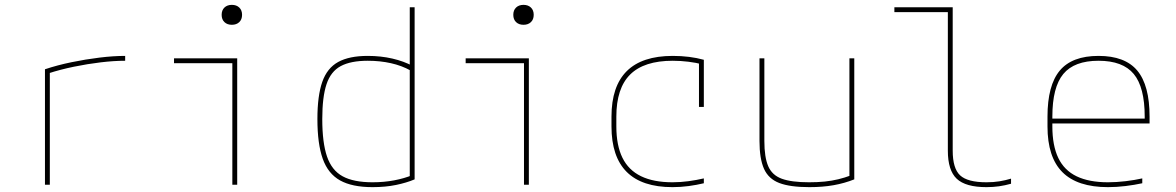

<svg xmlns="http://www.w3.org/2000/svg" viewBox="-20 -760 4840 790"><path d="M165 -475Q216 -492 274 -504Q332 -516 389.5 -523Q447 -530 495 -530V-510Q449 -510 394.5 -503.5Q340 -497 284 -485.5Q228 -474 179 -458L185 -469V0H165Z M936 0V-500H696V-520H956V0ZM934 -658Q915 -658 903.5 -669Q892 -680 892 -699Q892 -718 903.5 -729Q915 -740 934 -740Q953 -740 964.5 -729Q976 -718 976 -699Q976 -680 964.5 -669Q953 -658 934 -658Z M1513 10Q1429 10 1379.5 -17.5Q1330 -45 1308 -106.5Q1286 -168 1286 -270Q1286 -366 1306 -423Q1326 -480 1371.5 -505Q1417 -530 1493 -530Q1547 -530 1594.5 -519Q1642 -508 1679 -488L1669 -470Q1633 -490 1588.5 -500Q1544 -510 1493 -510Q1423 -510 1382 -488Q1341 -466 1323.5 -413.5Q1306 -361 1306 -270Q1306 -173 1325.5 -116Q1345 -59 1390 -34.5Q1435 -10 1513 -10Q1560 -10 1602 -18Q1644 -26 1678 -40L1666 -22V-730H1686V-22Q1653 -8 1609.5 1Q1566 10 1513 10Z M2136 0V-500H1896V-520H2156V0ZM2134 -658Q2115 -658 2103.5 -669Q2092 -680 2092 -699Q2092 -718 2103.5 -729Q2115 -740 2134 -740Q2153 -740 2164.5 -729Q2176 -718 2176 -699Q2176 -680 2164.5 -669Q2153 -658 2134 -658Z M2747 10Q2496 10 2496 -240V-280Q2496 -530 2748 -530Q2818 -530 2876 -514V-320H2856V-508L2871 -495Q2845 -502 2812.5 -506Q2780 -510 2748 -510Q2630 -510 2573 -453.5Q2516 -397 2516 -280V-240Q2516 -162 2541 -111Q2566 -60 2617.5 -35Q2669 -10 2747 -10Q2780 -10 2813 -14.5Q2846 -19 2876 -26V-6Q2847 1 2814 5.5Q2781 10 2747 10Z M3310 10Q3231 10 3186.5 -7Q3142 -24 3123.5 -65.5Q3105 -107 3105 -180V-520H3125V-180Q3125 -113 3141 -76Q3157 -39 3197 -24.5Q3237 -10 3309 -10Q3344 -10 3373.5 -13Q3403 -16 3429.5 -22.5Q3456 -29 3480 -38L3475 -27V-520H3495V-22Q3455 -6 3410 2Q3365 10 3310 10Z M4039 10Q3953 10 3916.5 -24.5Q3880 -59 3880 -140V-710H3660V-730H3900V-140Q3900 -67 3930.5 -38.5Q3961 -10 4039 -10Q4068 -10 4092.5 -14Q4117 -18 4140 -25V-4Q4115 3 4090.5 6.5Q4066 10 4039 10Z M4539 10Q4413 10 4351.5 -51.5Q4290 -113 4290 -240V-280Q4290 -409 4340.5 -469.5Q4391 -530 4500 -530Q4609 -530 4659.5 -469.5Q4710 -409 4710 -280V-252H4300V-272H4700L4690 -262V-280Q4690 -401 4645 -455.5Q4600 -510 4500 -510Q4400 -510 4355 -455.5Q4310 -401 4310 -280V-240Q4310 -161 4334.5 -110Q4359 -59 4410 -34.5Q4461 -10 4539 -10Q4574 -10 4611.5 -14.5Q4649 -19 4680 -26V-6Q4648 1 4611 5.5Q4574 10 4539 10Z"/></svg>

Font: M PLUS Code Latin Expanded Thin
Style: Regular
Weight: 250
Width: 7
Designer: Coji Morishita
Foundry: UNDERFOREST DESIGN
Version: Version 1.002; ttfautohint (v1.8.3)